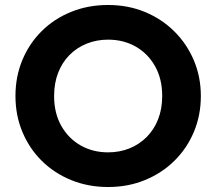

<svg xmlns="http://www.w3.org/2000/svg" viewBox="-20 -735 868 770"><path d="M413.5 15Q333.5 15 265.5 -12.8Q197.5 -40.5 147.5 -90Q97.5 -139.5 69.8 -206Q42 -272.5 42 -350Q42 -428 69.8 -494.5Q97.5 -561 147.5 -610.5Q197.5 -660 265.5 -687.5Q333.5 -715 413.5 -715Q493.5 -715 561.2 -687Q629 -659 679.2 -609Q729.5 -559 757.5 -492.8Q785.5 -426.5 785.5 -350Q785.5 -272.5 757.5 -206Q729.5 -139.5 679.2 -90Q629 -40.5 561.2 -12.8Q493.5 15 413.5 15ZM413.5 -124Q460 -124 499.5 -140Q539 -156 568.5 -185.8Q598 -215.5 614.2 -257Q630.5 -298.5 630.5 -350Q630.5 -418.5 602 -469.2Q573.5 -520 524.5 -548Q475.5 -576 413.5 -576Q367.5 -576 327.8 -560Q288 -544 258.8 -514.5Q229.5 -485 213.2 -443.2Q197 -401.5 197 -350Q197 -281.5 225.5 -230.8Q254 -180 303 -152Q352 -124 413.5 -124Z"/></svg>

Font: Geologica SemiBold
Style: Regular
Weight: 600
Designer: Sindre Bremnes, Frode Helland
Foundry: Monokrom Skriftforlag AS
Version: Version 1.010;gftools[0.9.28]